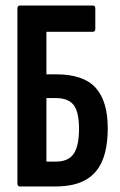

<svg xmlns="http://www.w3.org/2000/svg" viewBox="-20 -675 435 695"><path d="M53 0Q43 0 43 -11V-644Q43 -655 53 -655H317Q325 -655 325 -644V-571Q325 -560 316 -560H148V-406H183Q282 -406 326 -357.5Q370 -309 370 -211Q370 -140 350.5 -93.5Q331 -47 289.5 -23.5Q248 0 179 0ZM148 -90H182Q227 -90 246.5 -118Q266 -146 266 -209Q266 -270 246.5 -295Q227 -320 182 -320H148Z"/></svg>

Font: Sofia Sans Extra Condensed
Style: Bold
Weight: 700
Designer: Botio Nikoltchev, Ani Petrova
Foundry: lettersoup
Version: Version 4.101